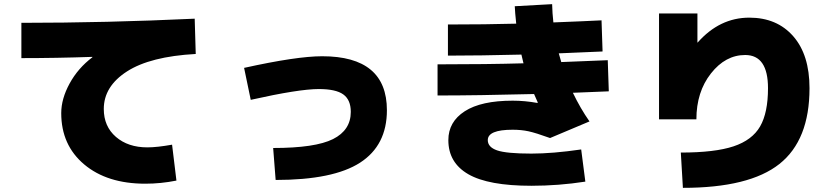

<svg xmlns="http://www.w3.org/2000/svg" viewBox="-20 -835 4040 925"><path d="M425 -559V-561Q251 -555 83 -555V-725Q492 -725 918 -745L923 -575Q704 -563 592 -491Q480 -419 480 -310Q480 -226 538.5 -175.5Q597 -125 690 -125Q736 -125 809 -138L830 35Q755 50 680 50Q496 50 385.5 -43Q275 -136 275 -290Q275 -359 315.5 -433Q356 -507 425 -559Z M1670 -296Q1670 -354 1634 -380Q1598 -406 1516 -406Q1420 -406 1188 -354L1156 -508Q1409 -564 1532 -564Q1844 -564 1844 -304Q1844 -135 1715 -51.5Q1586 32 1308 32L1296 -122Q1499 -122 1584.5 -165Q1670 -208 1670 -296Z M2088 -375V-525Q2328 -525 2502 -530Q2498 -544 2492 -572Q2294 -567 2138 -567V-717Q2320 -717 2467 -721Q2461 -777 2460 -805L2640 -815Q2641 -771 2646 -727Q2802 -733 2878 -737L2883 -587Q2878 -587 2672 -578L2684 -536Q2834 -542 2908 -545L2913 -395Q2856 -392 2740 -388Q2776 -313 2820 -250L2630 -170Q2561 -195 2526 -202.5Q2491 -210 2450 -210Q2330 -210 2330 -160Q2330 -126 2375 -110.5Q2420 -95 2540 -95Q2643 -95 2780 -115L2800 40Q2671 60 2540 60Q2333 60 2236.5 4.5Q2140 -51 2140 -160Q2140 -248 2219 -299Q2298 -350 2450 -350Q2509 -350 2569 -339L2571 -341Q2565 -354 2553 -382Q2280 -375 2088 -375Z M3340 -630H3341Q3447 -750 3590 -750Q3723 -750 3801.5 -660.5Q3880 -571 3880 -410Q3880 -160 3735 -45Q3590 70 3270 70L3260 -100Q3424 -100 3514 -130Q3604 -160 3642 -226Q3680 -292 3680 -410Q3680 -570 3570 -570Q3475 -570 3405 -481Q3335 -392 3335 -260H3155V-770H3340Z"/></svg>

Font: Mplus 1p Black
Style: Regular
Weight: 900
Version: Version 1.061